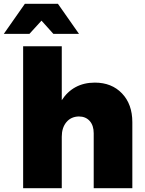

<svg xmlns="http://www.w3.org/2000/svg" viewBox="-55 -984 758 1004"><path d="M637 -345V0H435V-287Q435 -328 414 -351.5Q393 -375 357 -375Q316 -374 292 -345Q268 -316 268 -269V0H66V-742H268V-460Q297 -505 340.5 -528.5Q384 -552 441 -552Q529 -552 583 -495.5Q637 -439 637 -345ZM358 -807H224L162 -876L99 -807H-35L75 -964H248Z"/></svg>

Font: #9Slide03 Montserrat ExtraBold
Style: Regular
Weight: 800
Designer: Julieta Ulanovsky
Foundry: Julieta Ulanovsky
Version: Version 6.001